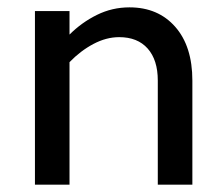

<svg xmlns="http://www.w3.org/2000/svg" viewBox="-20 -502 608 522"><path d="M169 -472V-408Q202 -441 243.5 -461.5Q285 -482 332 -482Q410 -482 456.5 -429Q503 -376 503 -283V0H409V-283Q409 -339 381.5 -370Q354 -401 304 -401Q269 -401 234 -382.5Q199 -364 169 -333V0H75V-472Z"/></svg>

Font: Madhuban
Style: Regular
Weight: 400
Designer: jaikishan Patel
Foundry: MagicType
Version: Version 1.000